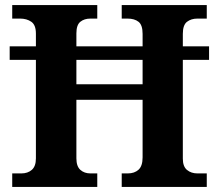

<svg xmlns="http://www.w3.org/2000/svg" viewBox="-20 -734 859 754"><path d="M28 0V-53H64Q89 -53 105 -67Q121 -81 121 -112V-499H18V-552H121V-602Q121 -636 103 -648.5Q85 -661 59 -661H28V-714H362V-661H335Q311 -661 295.5 -648.5Q280 -636 280 -603V-552H540V-601Q540 -636 524 -648.5Q508 -661 481 -661H458V-714H792V-661H755Q731 -661 714.5 -648.5Q698 -636 698 -601V-552H801V-499H698V-111Q698 -80 714.5 -66.5Q731 -53 755 -53H792V0H458V-53H482Q508 -53 524 -67.5Q540 -82 540 -116V-342H280V-112Q280 -81 295.5 -67Q311 -53 335 -53H362V0ZM280 -403H540V-499H280Z"/></svg>

Font: Noto Serif Sinhala
Style: Bold
Weight: 700
Designer: Jelle Bosma - Monotype Design Team
Foundry: Monotype Imaging Inc.
Version: Version 2.007; ttfautohint (v1.8.4.7-5d5b)